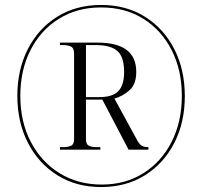

<svg xmlns="http://www.w3.org/2000/svg" viewBox="-20 -745 816 775"><path d="M388 10Q287 10 211 -38Q135 -86 92.5 -169Q50 -252 50 -358Q50 -464 92.5 -547Q135 -630 211 -677.5Q287 -725 388 -725Q489 -725 565 -677.5Q641 -630 683.5 -547Q726 -464 726 -357Q726 -251 683.5 -168Q641 -85 565 -37.5Q489 10 388 10ZM391 0Q486 0 559 -46Q632 -92 673 -173Q714 -254 714 -358Q714 -462 673 -542.5Q632 -623 559 -669Q486 -715 388 -715Q291 -715 217.5 -669Q144 -623 103 -542.5Q62 -462 62 -358Q62 -253 104.5 -172Q147 -91 221 -45.5Q295 0 391 0ZM222 -141V-151H234Q254 -151 266.5 -156.5Q279 -162 279 -183V-528Q279 -551 266.5 -557Q254 -563 234 -563H222V-573H374Q530 -573 530 -455Q530 -405 503 -381Q476 -357 442 -347L531 -184Q541 -164 551 -157.5Q561 -151 579 -151V-141H499L393 -343H327V-183Q327 -162 339 -156.5Q351 -151 372 -151H385V-141ZM380 -353Q436 -353 458.5 -378Q481 -403 481 -454Q481 -515 454 -539Q427 -563 368 -563H327V-353Z"/></svg>

Font: Noto Serif Display SemiCondensed Light
Style: Regular
Weight: 300
Width: 4
Designer: Monotype Design Team
Foundry: Monotype Imaging Inc.
Version: Version 2.009